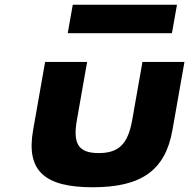

<svg xmlns="http://www.w3.org/2000/svg" viewBox="-20 -774 797 809"><path d="M170.1 -513 119.5 -226C89.1 -54 167.8 15 370.5 15C573.3 15 676.3 -54 706.6 -226L757.2 -513H580.2L537.2 -269C519.4 -168 481.3 -129 395.9 -129C310.5 -129 286.2 -168 304.1 -269L347.1 -513ZM286.6 -754 265.4 -634H704.5L725.7 -754Z"/></svg>

Font: Hussar Wysoki
Style: Obl
Weight: 700
Foundry: Cannot Into Space Fonts
Version: Version 0.92